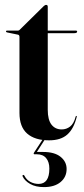

<svg xmlns="http://www.w3.org/2000/svg" viewBox="-20 -564 341 784"><path d="M53 -422.5 9.5 -431.5Q4.5 -432.5 4.5 -435.5Q4.5 -439 8 -439H52Q58 -439 61.5 -443.5L158 -538.5Q163.5 -544 168.5 -544Q175 -544 175 -536.5V-439H290Q295 -439 295 -435Q295 -428.5 282.5 -428.5H175V-115.5Q175 -75 190.2 -55.2Q205.5 -35.5 232 -35.5Q251 -35.5 266.2 -47.2Q281.5 -59 289 -88Q290 -91 292 -90.8Q294 -90.5 293.5 -87.5Q281.5 -38.5 255 -14.8Q228.5 9 180.5 9Q122.5 9 91 -18.5Q59.5 -46 59.5 -103V-413Q59.5 -421.5 53 -422.5ZM159 -2H168L130.5 56.5H156.5Q202.5 56.5 227.2 76.2Q252 96 252 126Q252 159 227.2 179.5Q202.5 200 159.5 200Q125.5 200 103.2 187.2Q81 174.5 72.5 156.5Q70.5 152.5 73.5 151Q77 148.5 80 154Q88.5 170.5 104.2 178.8Q120 187 137.5 187Q181.5 187 181.5 124.5Q181.5 97.5 168.5 81.8Q155.5 66 130.5 66H121.5Q115 66 119 59Z"/></svg>

Font: Fraunces 144pt S000 SemiBold
Style: Regular
Weight: 600
Version: Version 1.000; ttfautohint (v1.8.3)